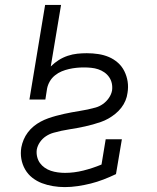

<svg xmlns="http://www.w3.org/2000/svg" viewBox="-20 -755 640 783"><path d="M244 8Q220 8 196 4Q172 0 151 -8Q130 -16 112 -30Q94 -44 82.5 -64Q71 -84 67 -107Q63 -130 67 -154Q70 -170 76.5 -185.5Q83 -201 93.5 -215Q104 -229 117.5 -240Q131 -251 146 -259Q161 -267 176.5 -272.5Q192 -278 208.5 -282.5Q225 -287 241 -290.5Q257 -294 273 -297Q289 -300 305 -302.5Q321 -305 337.5 -308.5Q354 -312 370 -316.5Q386 -321 400 -331Q414 -341 424 -355.5Q434 -370 437 -386Q439 -401 436 -415Q433 -429 425 -440.5Q417 -452 405.5 -460Q394 -468 380.5 -472.5Q367 -477 352 -478.5Q337 -480 322 -480Q307 -480 292 -478.5Q277 -477 261.5 -473.5Q246 -470 231.5 -464Q217 -458 204 -447.5Q191 -437 183 -423Q175 -409 172 -394L165 -349H100L164 -735H229L187 -484Q202 -499 219.5 -510Q237 -521 256.5 -527.5Q276 -534 295.5 -536Q315 -538 334 -538Q358 -538 381 -534.5Q404 -531 424 -522.5Q444 -514 460.5 -499.5Q477 -485 487 -465Q497 -445 500.5 -422.5Q504 -400 500 -376Q498 -360 491.5 -344.5Q485 -329 474.5 -315.5Q464 -302 450.5 -291Q437 -280 422 -271.5Q407 -263 391 -257.5Q375 -252 359 -247.5Q343 -243 327 -239.5Q311 -236 295 -233Q279 -230 262.5 -227.5Q246 -225 230 -221.5Q214 -218 198 -213.5Q182 -209 167.5 -199.5Q153 -190 143 -175.5Q133 -161 130 -145Q128 -130 131.5 -115.5Q135 -101 143 -90Q151 -79 162.5 -71Q174 -63 187.5 -58.5Q201 -54 216 -52Q231 -50 245 -50Q282 -50 320 -59.5Q358 -69 394 -84L411 -187H477L453 -45Q428 -33 402 -23Q376 -13 350 -6.5Q324 0 297 4Q270 8 244 8Z"/></svg>

Font: Iosevka Slab Light Extended
Style: Italic
Weight: 300
Width: 7
Italic angle: -9°
Monospace: yes
Designer: Belleve Invis
Foundry: Belleve Invis
Version: Version 11.1.0; ttfautohint (v1.8.3)